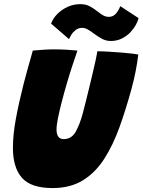

<svg xmlns="http://www.w3.org/2000/svg" viewBox="-20 -918 706 951"><path d="M240.5 13.5Q133 13.5 88.5 -37.5Q44 -88.5 44 -185.5Q44 -250.5 58.5 -329Q73 -407.5 97 -502.5Q107 -541 118.5 -582.2Q130 -623.5 142.5 -667.5Q169 -670 196.8 -671.8Q224.5 -673.5 248 -673.5Q278.5 -673.5 308.8 -671.8Q339 -670 363.5 -667.5Q352.5 -635 338.2 -592.2Q324 -549.5 311 -504.5Q297.5 -458.5 286 -414Q274.5 -369.5 267.2 -333.5Q260 -297.5 260 -277Q260 -229 295.5 -229Q334.5 -229 355 -265.8Q375.5 -302.5 389.5 -355Q394.5 -373.5 402.8 -406.2Q411 -439 420.5 -478.2Q430 -517.5 439 -555.2Q448 -593 454.2 -622.2Q460.5 -651.5 462 -664Q486.5 -664 519 -662Q551.5 -660 583.2 -657.5Q615 -655 637.5 -652.2Q660 -649.5 665 -648Q660.5 -610 652.2 -567Q644 -524 631.5 -478.5Q604 -377.5 572 -288.5Q540 -199.5 496.5 -131.5Q453 -63.5 390.8 -25Q328.5 13.5 240.5 13.5ZM233 -801Q241.5 -825.5 262.8 -847.5Q284 -869.5 313.8 -883.5Q343.5 -897.5 377.5 -897.5Q406 -897.5 426.2 -886Q446.5 -874.5 463 -861.5Q476.5 -850.5 490 -842.5Q503.5 -834.5 519 -834.5Q541 -834.5 555 -851.5Q569 -868.5 575.5 -887.5L666 -828.5Q664 -816 654 -797Q644 -778 626.8 -759.2Q609.5 -740.5 584.8 -727.8Q560 -715 528.5 -715Q504 -715 483 -727Q462 -739 444 -752.5Q429 -764 414.8 -772Q400.5 -780 387 -780Q368 -780 354.5 -769.2Q341 -758.5 333 -745.2Q325 -732 321.5 -724.5Z"/></svg>

Font: Grandstander Black
Style: Italic
Weight: 900
Italic angle: -15°
Designer: Tyler Finck
Foundry: Etcetera Type Co
Version: Version 1.200; ttfautohint (v1.8.3)